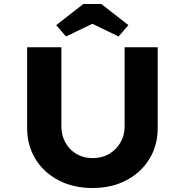

<svg xmlns="http://www.w3.org/2000/svg" viewBox="-20 -937 927 963"><path d="M444 6Q347 6 273 -33Q199 -72 157.5 -140Q116 -208 116 -295V-700H288V-302Q288 -257 308.5 -221Q329 -185 364 -164.5Q399 -144 444 -144Q491 -144 526.5 -164.5Q562 -185 583.5 -221Q605 -257 605 -302V-700H771V-295Q771 -208 729.5 -140Q688 -72 614 -33Q540 6 444 6ZM311 -754 262 -811 398 -917H488L624 -811L575 -754L428 -825H458Z"/></svg>

Font: Lexend Exa
Style: Bold
Weight: 700
Designer: Bonnie Shaver-Troup, Thomas Jockin
Foundry: Lexend
Version: Version 1.007